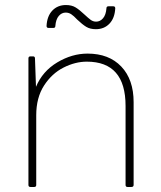

<svg xmlns="http://www.w3.org/2000/svg" viewBox="-20 -730 640 763"><path d="M328 -517Q413 -517 462 -465.5Q511 -414 511 -324V5Q511 13 502 13H487Q479 13 479 5V-309Q479 -485 325 -485Q279 -485 232.5 -461.5Q186 -438 155 -390Q124 -342 124 -272V5Q124 13 116 13H101Q93 13 93 5V-498Q93 -506 101 -506H111Q119 -506 119 -498L123 -385Q149 -447 207.5 -482Q266 -517 328 -517ZM242 -710Q265 -710 280.5 -700.5Q296 -691 316 -672Q331 -658 340.5 -651Q350 -644 362 -644Q378 -644 389.5 -657.5Q401 -671 403 -697Q403 -705 411 -705H430Q438 -705 438 -697Q436 -658 415 -636Q394 -614 361 -614Q338 -614 322.5 -623.5Q307 -633 287 -652Q273 -667 263 -673.5Q253 -680 241 -680Q225 -680 213.5 -666.5Q202 -653 200 -627Q200 -619 192 -619H173Q165 -619 165 -627Q167 -666 188 -688Q209 -710 242 -710Z"/></svg>

Font: LINE Seed JP_TTF Thin
Style: Regular
Weight: 250
Designer: LY Corporation & Fontrix & Fontworks
Version: Version 1.008